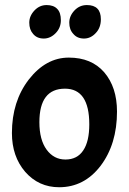

<svg xmlns="http://www.w3.org/2000/svg" viewBox="-20 -748 522 778"><path d="M96.7 -425.8Q166 -514.6 258.8 -514.6Q350.6 -514.6 402.3 -455.1Q454.1 -394.5 454.1 -295.9Q454.1 -164.1 387.7 -76.2Q321.3 10.7 219.7 10.7Q136.7 10.7 82 -51.8Q28.3 -114.3 28.3 -209Q28.3 -336.9 96.7 -425.8ZM341.8 -244.1Q341.8 -388.7 243.2 -388.7Q139.6 -388.7 139.6 -252.9Q139.6 -181.6 168.9 -141.6Q198.2 -101.6 245.1 -101.6Q293 -101.6 317.4 -138.7Q341.8 -174.8 341.8 -244.1ZM120.1 -706.1Q140.6 -727.5 168.9 -727.5Q197.3 -727.5 211.9 -711.9Q226.6 -697.3 226.6 -666Q226.6 -635.7 206.1 -614.3Q184.6 -591.8 157.2 -591.8Q129.9 -591.8 114.3 -610.4Q98.6 -627.9 98.6 -656.2Q98.6 -683.6 120.1 -706.1ZM282.2 -706.1Q302.7 -727.5 332 -727.5Q388.7 -727.5 388.7 -669.9Q388.7 -635.7 368.2 -614.3Q347.7 -591.8 320.3 -591.8Q293 -591.8 277.3 -610.4Q260.7 -627.9 260.7 -656.2Q260.7 -683.6 282.2 -706.1Z"/></svg>

Font: Acme Polish
Style: Regular
Weight: 400
Designer: Juan Pablo del Peral
Version: Version 1.002